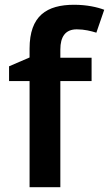

<svg xmlns="http://www.w3.org/2000/svg" viewBox="-20 -785 457 805"><path d="M364 -445V-543H233V-577C233 -631 254 -662 302 -662C334 -662 361 -655 384 -648L417 -744C388 -755 344 -765 291 -765C176 -765 104 -719 104 -581V-544L18 -507V-445H104V0H233V-445Z"/></svg>

Font: Noto Sans Thaana SemiBold
Style: Regular
Weight: 600
Designer: David Williams
Foundry: Google Inc.
Version: Version 3.001